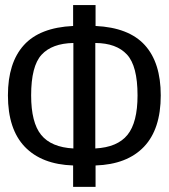

<svg xmlns="http://www.w3.org/2000/svg" viewBox="-20 -726 655 746"><path d="M351.3 -706.2V-625.1Q480.5 -619 542.6 -550.8Q604.6 -482.6 604.6 -355.4Q604.6 -224.1 539.2 -155.6Q473.8 -87.2 351.3 -83.1V0H264.1V-83.1Q142.1 -87.2 76.4 -155.6Q10.8 -224.1 10.8 -355.4Q10.8 -482.1 72.6 -550.5Q134.4 -619 264.1 -625.1V-706.2ZM265.1 -559Q182.1 -557.4 141.5 -513.3Q101 -469.2 101 -355.4Q101 -249.7 140 -201.8Q179 -153.8 265.1 -149.2ZM350.3 -559V-149.2Q436.4 -153.8 475.4 -202.1Q514.4 -250.3 514.4 -355.4Q514.4 -469.7 473.3 -514.1Q432.3 -558.5 350.3 -559Z"/></svg>

Font: FiraCode Nerd Font
Style: Regular
Weight: 400
Designer: Carrois Corporate, Edenspiekermann AG, Nikita Prokopov
Foundry: Carrois Corporate, Edenspiekermann AG, Nikita Prokopov
Version: Version 6.002;Nerd Fonts 2.1.0